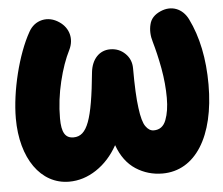

<svg xmlns="http://www.w3.org/2000/svg" viewBox="-48 -602 852 733"><g transform="rotate(-5 378.5 -236.0)"><path d="M204.1 -533.2C183.1 -547.4 161.1 -552.2 138.7 -547.4C116.2 -542 99.1 -528.8 86.9 -506.8C40.5 -424.8 6.3 -286.1 6.3 -182.1C6.3 -28.3 80.1 76.2 188.5 76.2C225.1 76.2 259.8 65.4 293 43.5C326.2 21.5 353.5 -8.8 375 -47.4C390.1 -4.9 413.6 26.4 444.3 46.4C475.1 66.4 509.3 76.2 546.4 76.2C671.9 76.2 750.5 -47.9 750.5 -247.1C750.5 -346.2 732.9 -431.2 698.2 -501.5C677.2 -543.9 635.3 -560.5 592.3 -541.5C568.8 -531.2 554.7 -516.1 549.8 -495.1C544.4 -474.1 545.4 -451.2 552.7 -427.2C561 -398.4 569.3 -364.3 576.7 -324.2C584 -283.7 587.4 -245.6 587.4 -210C587.4 -176.3 583 -148.4 574.2 -125.5C565.4 -102.5 549.8 -90.8 527.3 -90.8C515.1 -90.8 504.9 -97.2 496.1 -109.9C487.3 -122.1 480.5 -146 476.1 -181.2C471.2 -215.8 468.8 -267.1 468.8 -334C468.8 -356.4 460.9 -375.5 445.3 -390.6C429.7 -405.8 410.6 -413.6 387.7 -413.6C346.2 -413.6 316.9 -381.8 311.5 -333C293.9 -152.3 272.5 -90.8 219.7 -90.8C188 -90.8 174.3 -113.3 174.3 -167.5C174.3 -214.8 180.2 -261.7 191.4 -308.1C202.6 -354.5 216.3 -393.1 232.4 -424.8C252.4 -465.3 241.2 -508.3 204.1 -533.2Z"/></g></svg>

Font: Mikhak Black
Style: Regular
Weight: 900
Designer: Amin Abedi
Version: Version 3.2